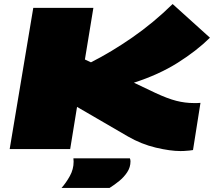

<svg xmlns="http://www.w3.org/2000/svg" viewBox="-20 -739 1061 952"><path d="M28 0 145 -700H443L401 -444L431 -430Q532 -481 636.5 -553.5Q741 -626 836 -719L1021 -552Q955 -487 861.5 -428Q768 -369 644 -329L749 -279Q811 -250 854.5 -239Q898 -228 941 -228Q949 -228 957 -228Q965 -228 974 -229L937 5Q932 6 919 7.5Q906 9 893.5 9.5Q881 10 875 10Q824 10 752.5 -7Q681 -24 615 -62L362 -209L328 0ZM344 46H624Q627 53 627 61Q627 90 611 114.5Q595 139 571 158.5Q547 178 523 193H285Q308 167 326.5 133.5Q345 100 345 63Q345 58 344.5 54Q344 50 344 46Z"/></svg>

Font: Georama ExtraExtended Black
Style: Italic
Weight: 900
Width: 8
Italic angle: -9°
Designer: Jean-Baptiste Levee
Foundry: Production Type
Version: Version 1.000